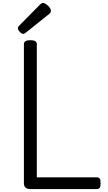

<svg xmlns="http://www.w3.org/2000/svg" viewBox="-20 -1289 734 1309"><path d="M187 0Q143 0 143 -40V-988Q143 -1002 154 -1008.5Q165 -1015 187 -1015Q209 -1015 220 -1008.5Q231 -1002 231 -988V-80H639Q654 -80 660 -71.5Q666 -63 666 -40Q666 -18 660 -9Q654 0 639 0ZM139 -1058Q128 -1058 115 -1071.5Q102 -1085 102 -1095Q102 -1099 103 -1103Q104 -1107 110 -1113L253 -1258Q258 -1263 262.5 -1266Q267 -1269 273 -1269Q282 -1269 295 -1260Q308 -1251 317.5 -1239Q327 -1227 327 -1216Q327 -1209 324.5 -1204Q322 -1199 312 -1191L158 -1068Q152 -1064 147.5 -1061Q143 -1058 139 -1058Z"/></svg>

Font: Playwrite NG Modern
Style: Regular
Weight: 400
Designer: Veronika Burian, José Scaglione
Foundry: TypeTogether
Version: Version 1.002